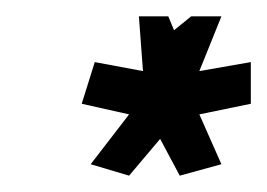

<svg xmlns="http://www.w3.org/2000/svg" viewBox="-20 -461 327 235"><path d="M80 -334 138 -321 91 -260 138 -246 176 -291 200 -246 251 -260 224 -321 287 -334V-385L224 -374L251 -441H214L193 -424L186 -441H150L155 -374L96 -385Z"/></svg>

Font: Rabbid Highway Sign II Hop
Style: Obl
Weight: 400
Foundry: Cannot Into Space Fonts
Version: Version 0.277